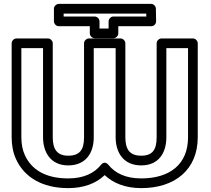

<svg xmlns="http://www.w3.org/2000/svg" viewBox="-20 -934 1086 989"><path d="M307.8 -849V-864H733.4L733.7 -849H564.4C549.3 -849 539.4 -834.7 539.4 -824V-787H492.6V-824C492.6 -839.1 478.3 -849 467.6 -849ZM257.8 -824C257.8 -813.3 267.7 -799 282.8 -799H442.6V-762C442.6 -751.3 452.5 -737 467.6 -737H564.4C575.1 -737 589.4 -746.9 589.4 -762V-799H759.1C773.5 -799 784.3 -811 784.1 -824.4L783 -889.4C782.8 -901.2 772.4 -914 758 -914H282.8C272.1 -914 257.8 -904.1 257.8 -889ZM707.4 -15C626.2 -15 572.2 -42.8 538.8 -84.6C535 -89.4 518 -107.5 499.8 -84.6C466.4 -42.8 412.5 -15 331.2 -15C211.6 -15 141.3 -62.2 108.1 -134.9C96.2 -160.8 90 -191.2 90 -227V-686H201.7V-227C201.7 -150.5 240.5 -82 331.2 -82C421.4 -82 462.9 -145.3 462.9 -227V-686H575.7V-227C575.7 -148.7 615.6 -82 707.4 -82C797.1 -82 836.9 -146.5 836.9 -227V-686H948.6V-227C948.6 -86.1 852.7 -15 707.4 -15ZM998.6 -227V-711C998.6 -721.7 988.7 -736 973.6 -736H811.9C801.2 -736 786.9 -726.1 786.9 -711V-227C786.9 -162.1 765 -132 707.4 -132C647.9 -132 625.7 -164.7 625.7 -227V-711C625.7 -721.7 615.8 -736 600.7 -736H437.9C427.2 -736 412.9 -726.1 412.9 -711V-227C412.9 -162 390.4 -132 331.2 -132C274 -132 251.7 -165.5 251.7 -227V-711C251.7 -721.7 241.8 -736 226.7 -736H65C54.3 -736 40 -726.1 40 -711V-227C40 -185.4 47.3 -147.5 62.6 -114.1C105 -21.3 197.4 35 331.2 35C411.4 35 474.4 10.9 519.3 -32C563.1 9.8 626.9 35 707.4 35C881.2 35 998.6 -60.3 998.6 -227Z"/></svg>

Font: Asimov
Style: WidOu
Weight: 500
Designer: Google
Version: Version 2.000980; 2014